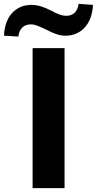

<svg xmlns="http://www.w3.org/2000/svg" viewBox="-101 -966 497 986"><path d="M230.5 0V-718.8H66.4V0ZM-6.8 -778.3C-1 -818.8 20 -840.8 58.1 -840.8C79.6 -840.8 98.1 -831.5 129.9 -816.9C171.9 -795.9 199.2 -782.7 235.8 -782.7C314.9 -782.7 372.1 -842.3 376.5 -940.9L302.7 -946.3C296.9 -906.2 275.9 -884.8 237.8 -884.8C218.3 -884.8 196.3 -892.6 163.6 -910.6C124 -930.7 93.3 -940.9 60.1 -940.9C-19 -940.9 -76.2 -883.8 -80.6 -782.7Z"/></svg>

Font: Winston ExtraBold
Style: Regular
Weight: 800
Designer: Vernon Adams, Kim Jin-seong, David Berlow, Cristiano Sobral
Foundry: The Winston Project Authors
Version: Version 3.004